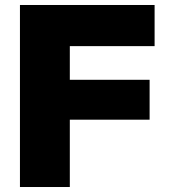

<svg xmlns="http://www.w3.org/2000/svg" viewBox="-20 -750 685 770"><path d="M60 0V-730H600V-565H260V-430H580V-270H260V0Z"/></svg>

Font: M PLUS 1 Thin Black
Style: Regular
Weight: 900
Version: Version 1.001